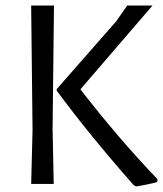

<svg xmlns="http://www.w3.org/2000/svg" viewBox="-20 -661 586 690"><path d="M173 0 169 -200 174 -641H92L97 -193L92 0ZM546 -17C452.7 -114.3 360.3 -222 269 -340L528 -641H437L398 -585L184 -341V-335C260 -231.7 352 -118.7 460 4L469 9C499 4.3 524.3 -1 545 -7Z"/></svg>

Font: Alegreya Sans
Style: Regular
Weight: 400
Designer: Juan Pablo del Peral
Foundry: Huerta Tipografica
Version: Version 1.000;PS 001.000;hotconv 1.0.70;makeotf.lib2.5.58329